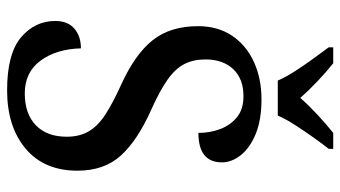

<svg xmlns="http://www.w3.org/2000/svg" viewBox="-234 -738 981 554"><g transform="rotate(90 257.0 -460.5)"><path d="M240 10Q135 10 87.5 -30Q40 -70 40 -129Q40 -165 62 -184Q84 -203 119 -203Q121 -132 154.5 -86.5Q188 -41 249 -41Q308 -41 341 -73Q374 -105 374 -162Q374 -199 358.5 -225.5Q343 -252 310 -273.5Q277 -295 224 -319Q136 -359 95.5 -410Q55 -461 55 -541Q55 -598 82.5 -639Q110 -680 158 -702Q206 -724 266 -724Q325 -724 365.5 -707.5Q406 -691 427 -664.5Q448 -638 448 -610Q448 -542 363 -542Q363 -575 352 -604.5Q341 -634 318 -653Q295 -672 257 -672Q207 -672 179 -642.5Q151 -613 151 -562Q151 -527 164.5 -501Q178 -475 210 -452.5Q242 -430 298 -405Q385 -366 428.5 -318Q472 -270 472 -193Q472 -97 408.5 -43.5Q345 10 240 10ZM212 -771Q202 -794 185 -820.5Q168 -847 149 -873Q130 -899 116 -918V-931H162Q186 -912 213.5 -886Q241 -860 262 -836Q283 -860 311 -886Q339 -912 363 -931H409V-918Q394 -899 375.5 -873Q357 -847 340 -820.5Q323 -794 313 -771Z"/></g></svg>

Font: Noto Serif Georgian SemiCondensed Medium
Style: Regular
Weight: 500
Width: 4
Designer: Monotype Design Team, Akaki Razmadze
Foundry: Google LLC
Version: Version 2.003; ttfautohint (v1.8.4.7-5d5b)